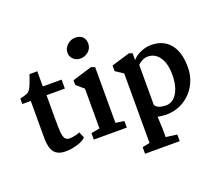

<svg xmlns="http://www.w3.org/2000/svg" viewBox="-167 -1067 1771 1556"><g transform="rotate(-20 719.0 -289.0)"><path d="M239 -546H401V-469H243V-263Q243 -187 246 -150Q249 -113 261 -94.5Q273 -76 300 -76Q320 -76 348.5 -82Q377 -88 389 -95L411 -44Q386 -18 334 -3Q282 12 235 12Q167 12 137 -26.5Q107 -65 107 -149V-469H34V-516Q78 -526 95.5 -534Q113 -542 125 -561Q142 -587 172 -677H239Z M704 -748Q704 -707 674 -680.5Q644 -654 604 -654Q570 -654 545 -676.5Q520 -699 520 -734Q520 -773 551 -800.5Q582 -828 620 -828Q661 -828 682.5 -806Q704 -784 704 -748ZM691 -548V-68L765 -56V0H480V-56L554 -69V-412L490 -468V-508L659 -560Z M1397 -291Q1397 -208 1358.5 -139Q1320 -70 1252.5 -29.5Q1185 11 1103 11Q1084 11 1059 7.5Q1034 4 1029 3L1034 106V180L1130 193V250H831V193L895 180V-419L828 -464V-512L987 -560L1015 -550V-490Q1034 -518 1081.5 -540Q1129 -562 1178 -562Q1280 -562 1338.5 -493Q1397 -424 1397 -291ZM1033 -443V-98Q1042 -79 1068 -69.5Q1094 -60 1127 -60Q1165 -60 1194.5 -86.5Q1224 -113 1241 -161.5Q1258 -210 1258 -276Q1258 -374 1220 -428.5Q1182 -483 1120 -483Q1094 -483 1070.5 -470.5Q1047 -458 1033 -443Z"/></g></svg>

Font: Martel ExtraBold
Style: Regular
Weight: 800
Designer: Dan Reynolds
Foundry: Dan Reynolds
Version: Version 1.001; ttfautohint (v1.1) -l 5 -r 5 -G 72 -x 0 -D la